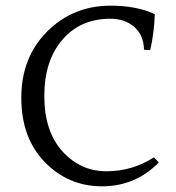

<svg xmlns="http://www.w3.org/2000/svg" viewBox="-20 -693 620 676"><path d="M539 -121Q457 -37 339 -37Q221 -37 138 -122Q55 -207 55 -349Q55 -491 146 -582Q237 -673 369 -673Q462 -673 525 -643Q523 -579 509 -517Q490 -517 487 -518Q486 -569 453 -598Q420 -627 368 -627Q263 -627 199.5 -553Q136 -479 136 -355Q136 -231 199.5 -160.5Q263 -90 354.5 -90Q446 -90 522 -139Z"/></svg>

Font: Halant
Style: Regular
Weight: 400
Designer: Hitesh Malaviya (Devanagari), Satya Rajpurohit (Latin)
Foundry: Indian Type Foundry
Version: Version 1.100;PS 1.0;hotconv 1.0.78;makeotf.lib2.5.61930; tt